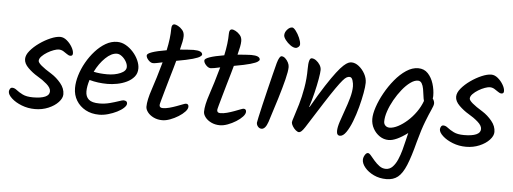

<svg xmlns="http://www.w3.org/2000/svg" viewBox="-57 -854 3436 1285"><g transform="rotate(5 1661.0 -211.0)"><path d="M190 5Q142 5 100 -11.5Q58 -28 32 -52Q6 -76 6 -96Q6 -106 11.5 -115Q17 -124 27 -124Q42 -124 58 -111Q74 -98 100 -85Q126 -72 170 -72Q223 -72 251.5 -84.5Q280 -97 280 -122Q280 -145 251.5 -170Q223 -195 188 -215Q154 -235 124.5 -264Q95 -293 95 -323Q95 -350 119 -379Q143 -408 179 -433.5Q215 -459 252.5 -475Q290 -491 317 -491Q340 -491 361.5 -473Q383 -455 397 -431Q411 -407 411 -388Q411 -371 395 -371Q384 -371 372 -380Q360 -389 345.5 -397.5Q331 -406 314 -406Q302 -406 281 -398.5Q260 -391 238.5 -378Q217 -365 202 -349.5Q187 -334 187 -319Q187 -296 279 -240Q314 -218 342.5 -183.5Q371 -149 371 -110Q371 -84 346 -57Q321 -30 279.5 -12.5Q238 5 190 5Z M621 5Q569 5 529.5 -16.5Q490 -38 467.5 -75Q445 -112 445 -159Q445 -199 458.5 -244Q472 -289 496.5 -332.5Q521 -376 553.5 -412Q586 -448 623 -469.5Q660 -491 700 -491Q730 -491 757.5 -475.5Q785 -460 807.5 -435Q830 -410 843 -381Q856 -352 856 -326Q856 -293 837 -270Q818 -247 788 -232.5Q758 -218 723.5 -211.5Q689 -205 659 -205Q594 -205 537 -221Q523 -177 523 -143Q523 -108 544.5 -89Q566 -70 616 -70Q652 -70 686 -79Q720 -88 744.5 -96.5Q769 -105 775 -105Q801 -105 801 -85Q801 -72 784 -56Q767 -40 740 -26.5Q713 -13 681.5 -4Q650 5 621 5ZM651 -269Q702 -269 740 -285.5Q778 -302 778 -329Q778 -347 766.5 -366.5Q755 -386 738 -399Q721 -412 705 -412Q668 -412 628 -373.5Q588 -335 560 -278Q600 -269 651 -269Z M1045 5Q1013 5 987 -7.5Q961 -20 946.5 -39Q932 -58 932 -76Q932 -120 957.5 -195Q983 -270 1014 -381Q991 -376 975 -373Q959 -370 951 -370Q935 -370 919.5 -386.5Q904 -403 904 -418Q904 -442 1034 -464Q1052 -547 1052 -611Q1052 -641 1072 -641Q1080 -641 1095.5 -633Q1111 -625 1125 -609Q1139 -593 1139 -568Q1139 -552 1134.5 -529.5Q1130 -507 1122 -476Q1151 -478 1173.5 -480Q1196 -482 1213 -482Q1273 -482 1273 -455Q1273 -450 1261.5 -441.5Q1250 -433 1214 -422.5Q1178 -412 1104 -399Q1100 -383 1090 -349Q1080 -315 1068 -273.5Q1056 -232 1045 -193Q1034 -154 1026.5 -127Q1019 -100 1019 -95Q1019 -76 1041 -76Q1062 -76 1086 -82.5Q1110 -89 1133 -97.5Q1156 -106 1172.5 -112.5Q1189 -119 1194 -119Q1212 -119 1212 -100Q1212 -85 1195.5 -67Q1179 -49 1152.5 -32.5Q1126 -16 1097.5 -5.5Q1069 5 1045 5Z M1432 5Q1400 5 1374 -7.5Q1348 -20 1333.5 -39Q1319 -58 1319 -76Q1319 -120 1344.5 -195Q1370 -270 1401 -381Q1378 -376 1362 -373Q1346 -370 1338 -370Q1322 -370 1306.5 -386.5Q1291 -403 1291 -418Q1291 -442 1421 -464Q1439 -547 1439 -611Q1439 -641 1459 -641Q1467 -641 1482.5 -633Q1498 -625 1512 -609Q1526 -593 1526 -568Q1526 -552 1521.5 -529.5Q1517 -507 1509 -476Q1538 -478 1560.5 -480Q1583 -482 1600 -482Q1660 -482 1660 -455Q1660 -450 1648.5 -441.5Q1637 -433 1601 -422.5Q1565 -412 1491 -399Q1487 -383 1477 -349Q1467 -315 1455 -273.5Q1443 -232 1432 -193Q1421 -154 1413.5 -127Q1406 -100 1406 -95Q1406 -76 1428 -76Q1449 -76 1473 -82.5Q1497 -89 1520 -97.5Q1543 -106 1559.5 -112.5Q1576 -119 1581 -119Q1599 -119 1599 -100Q1599 -85 1582.5 -67Q1566 -49 1539.5 -32.5Q1513 -16 1484.5 -5.5Q1456 5 1432 5Z M1892 -555Q1876 -555 1856.5 -569Q1837 -583 1823 -601.5Q1809 -620 1809 -633Q1809 -653 1825 -671Q1841 -689 1858 -689Q1868 -689 1883 -669.5Q1898 -650 1909 -624.5Q1920 -599 1920 -581Q1920 -571 1911 -563Q1902 -555 1892 -555ZM1712 4Q1698 4 1688 -7.5Q1678 -19 1678 -34Q1678 -38 1685.5 -72Q1693 -106 1704.5 -155.5Q1716 -205 1729.5 -260Q1743 -315 1755 -363.5Q1767 -412 1775 -442Q1789 -491 1804 -491Q1817 -491 1829 -480Q1841 -469 1849 -453.5Q1857 -438 1857 -423Q1857 -395 1843 -339Q1829 -283 1806 -207.5Q1783 -132 1755 -46Q1738 4 1712 4Z M1964 5Q1954 5 1941.5 -5.5Q1929 -16 1920 -31Q1911 -46 1911 -57Q1911 -64 1922 -96.5Q1933 -129 1948 -180Q1963 -231 1974 -293.5Q1985 -356 1985 -422Q1985 -495 2006 -495Q2021 -495 2036 -484Q2051 -473 2061.5 -456.5Q2072 -440 2072 -422Q2072 -404 2064.5 -361Q2057 -318 2044.5 -266.5Q2032 -215 2017 -169H2020Q2072 -260 2110.5 -319Q2149 -378 2176 -413Q2203 -448 2221.5 -464.5Q2240 -481 2252 -486Q2264 -491 2273 -491Q2299 -491 2323.5 -471.5Q2348 -452 2364 -423Q2380 -394 2380 -363Q2380 -338 2372 -293.5Q2364 -249 2350.5 -198Q2337 -147 2319 -100.5Q2301 -54 2280.5 -24.5Q2260 5 2239 5Q2217 5 2217 -25Q2217 -49 2229 -86.5Q2241 -124 2257 -167.5Q2273 -211 2285 -254Q2297 -297 2297 -332Q2297 -350 2290.5 -371.5Q2284 -393 2269 -393Q2260 -393 2250 -388Q2240 -383 2224 -364.5Q2208 -346 2181 -307.5Q2154 -269 2111 -202Q2068 -135 2003 -32Q1990 -12 1980.5 -3.5Q1971 5 1964 5Z M2574 267Q2527 267 2489 249Q2451 231 2428.5 204Q2406 177 2406 152Q2406 136 2415.5 120Q2425 104 2436 104Q2445 104 2457 118.5Q2469 133 2485 151.5Q2501 170 2520.5 184.5Q2540 199 2564 199Q2590 199 2609 179.5Q2628 160 2641.5 129Q2655 98 2664.5 63Q2674 28 2681 -3Q2688 -34 2693 -53Q2615 5 2566 5Q2533 5 2505.5 -13.5Q2478 -32 2461.5 -62Q2445 -92 2445 -127Q2445 -160 2460.5 -206.5Q2476 -253 2503.5 -302.5Q2531 -352 2566.5 -395Q2602 -438 2642 -464.5Q2682 -491 2722 -491Q2762 -491 2787.5 -464Q2813 -437 2825.5 -396.5Q2838 -356 2838 -316Q2838 -310 2837.5 -305.5Q2837 -301 2836 -298Q2848 -281 2848 -265Q2848 -252 2834 -222Q2820 -192 2799 -138Q2778 -84 2755 1Q2729 102 2705 160Q2681 218 2650.5 242.5Q2620 267 2574 267ZM2565 -78Q2590 -78 2621 -94Q2652 -110 2683 -137.5Q2714 -165 2739.5 -201Q2765 -237 2779 -276Q2775 -290 2772.5 -311.5Q2770 -333 2766 -355.5Q2762 -378 2753 -393Q2744 -408 2727 -408Q2704 -408 2676.5 -388Q2649 -368 2622.5 -335Q2596 -302 2574 -263Q2552 -224 2539 -185.5Q2526 -147 2526 -116Q2526 -99 2537 -88.5Q2548 -78 2565 -78Z M3086 5Q3038 5 2996 -11.5Q2954 -28 2928 -52Q2902 -76 2902 -96Q2902 -106 2907.5 -115Q2913 -124 2923 -124Q2938 -124 2954 -111Q2970 -98 2996 -85Q3022 -72 3066 -72Q3119 -72 3147.5 -84.5Q3176 -97 3176 -122Q3176 -145 3147.5 -170Q3119 -195 3084 -215Q3050 -235 3020.5 -264Q2991 -293 2991 -323Q2991 -350 3015 -379Q3039 -408 3075 -433.5Q3111 -459 3148.5 -475Q3186 -491 3213 -491Q3236 -491 3257.5 -473Q3279 -455 3293 -431Q3307 -407 3307 -388Q3307 -371 3291 -371Q3280 -371 3268 -380Q3256 -389 3241.5 -397.5Q3227 -406 3210 -406Q3198 -406 3177 -398.5Q3156 -391 3134.5 -378Q3113 -365 3098 -349.5Q3083 -334 3083 -319Q3083 -296 3175 -240Q3210 -218 3238.5 -183.5Q3267 -149 3267 -110Q3267 -84 3242 -57Q3217 -30 3175.5 -12.5Q3134 5 3086 5Z"/></g></svg>

Font: Solitreo
Style: Regular
Weight: 400
Designer: Nathan Gross, Bryan Kirschen, Binghamton University
Foundry: Eli Heuer
Version: Version 1.100; ttfautohint (v1.8.4.7-5d5b)